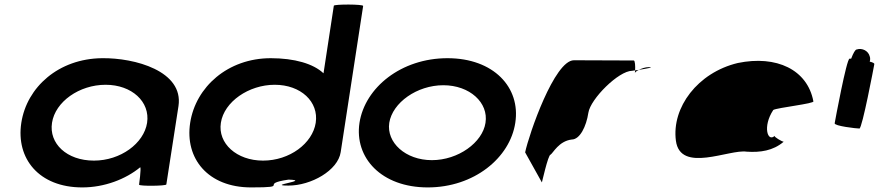

<svg xmlns="http://www.w3.org/2000/svg" viewBox="-20 -810 3836 838"><path d="M73 -274C49 -118 150 8 339 8C436 8 529 -28 592 -80C597 -76 587 -4 587 -4C586 3 705 2 706 -5L759 -347C782 -500 568 -558 425 -556C236 -554 97 -430 73 -274ZM207 -274C221 -366 326 -440 441 -440C555 -440 636 -366 622 -274C608 -184 506 -109 390 -109C271 -109 193 -184 207 -274Z M810 -274C786 -118 888 8 1076 8C1256 8 1104 -6 1239 -26C1342 -23 1137 0 1239 0C1338 0 1455 -66 1467 -146L1565 -784C1566 -792 1438 -792 1437 -785L1392 -490C1348 -532 1265 -556 1162 -556C974 -556 834 -430 810 -274ZM944 -274C958 -366 1066 -440 1179 -440C1293 -440 1372 -366 1358 -274C1344 -184 1244 -109 1128 -109C1013 -109 930 -184 944 -274Z M1549 -274C1526 -121 1645 8 1847 8C2049 8 2206 -121 2229 -274C2253 -428 2135 -556 1933 -556C1731 -556 1573 -428 1549 -274ZM1679 -274C1693 -362 1800 -438 1915 -438C2030 -438 2113 -362 2099 -274C2086 -188 1980 -111 1865 -111C1750 -111 1666 -188 1679 -274Z M2272 -145 2345 -14C2344 -6 2372 -135 2383 -135C2394 -142 2419 -194 2475 -201C2511 -201 2539 -258 2548 -318C2557 -378 2680 -501 2739 -501C2739 -501 2744 -502 2752 -503C2753 -520 2752 -546 2746 -546C2746 -546 2583 -547 2485 -547C2400 -547 2289 -225 2272 -145ZM2752 -503C2752 -498 2751 -494 2751 -491C2751 -494 2758 -500 2768 -505C2762 -504 2757 -504 2752 -503ZM2768 -505C2799 -510 2839 -517 2812 -517C2796 -517 2780 -511 2768 -505Z M2930 -196C2949 -52 3164 -160 3239 -148C3298 -144 3354 -152 3400 -191C3392 -193 3358 -212 3361 -217C3331 -188 3307 -257 3355 -330C3371 -340 3538 -358 3530 -368C3504 -506 3369 -570 3200 -535C3025 -493 2911 -341 2930 -196ZM3361 -218V-217ZM3401 -192 3400 -191C3402 -191 3402 -191 3401 -190Z M3623 -272C3621 -260 3718 -249 3731 -249C3743 -249 3794 -518 3796 -530C3797 -534 3789 -538 3776 -541C3778 -548 3779 -556 3776 -564C3770 -588 3743 -602 3719 -594C3713 -594 3704 -578 3695 -554H3688C3675 -554 3625 -284 3623 -272Z"/></svg>

Font: Ampere
Style: SCExtIta
Weight: 400
Version: Version 1